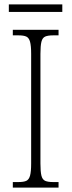

<svg xmlns="http://www.w3.org/2000/svg" viewBox="-20 -849 324 869"><path d="M38 0V-25H63Q87 -25 99 -30.5Q111 -36 116 -54Q121 -72 121 -109V-605Q121 -642 116 -660Q111 -678 99 -683.5Q87 -689 63 -689H38V-714H245V-689H221Q197 -689 184.5 -683.5Q172 -678 167.5 -660Q163 -642 163 -605V-109Q163 -72 167.5 -54Q172 -36 184.5 -30.5Q197 -25 221 -25H245V0ZM20 -795V-829H262V-795Z"/></svg>

Font: Noto Serif Tamil Condensed ExtraLight
Style: Regular
Weight: 200
Width: 3
Designer: Indian Type Foundry, Tom Grace, and the Monotype Design Team
Foundry: Monotype Imaging Inc.
Version: Version 2.004; ttfautohint (v1.8.4.7-5d5b)